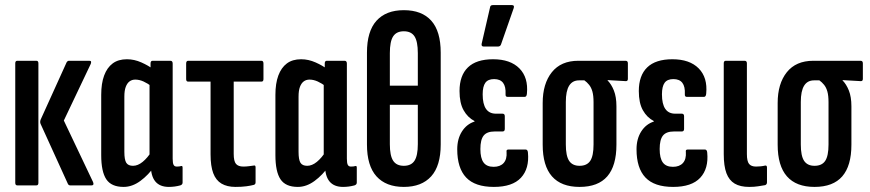

<svg xmlns="http://www.w3.org/2000/svg" viewBox="-20 -729 3422 755"><path d="M256 0Q250 0 247 -6L140 -241Q136 -249 140 -259L242 -484Q246 -490 251 -490H331Q337 -490 338 -487Q339 -484 337 -478L231 -255L346 -13Q351 0 340 0ZM48 0Q40 0 40 -10V-480Q40 -490 48 -490H123Q131 -490 131 -480V-10Q131 0 123 0Z M466 6Q418 6 398 -24Q378 -54 378 -119V-356Q378 -401 389.5 -432Q401 -463 423 -479.5Q445 -496 479 -496Q508 -496 536 -483.5Q564 -471 582 -457L578 -388Q561 -401 544.5 -408.5Q528 -416 512 -416Q499 -416 489.5 -409Q480 -402 474.5 -387.5Q469 -373 469 -349V-132Q469 -101 476.5 -89Q484 -77 503 -77Q522 -77 541 -92.5Q560 -108 577 -135L589 -77Q564 -41 532 -17.5Q500 6 466 6ZM644 6Q573 6 573 -80V-98L568 -104V-417L572 -442V-479Q572 -490 580 -490H650Q659 -490 659 -479V-105Q659 -88 662.5 -81Q666 -74 675 -74Q680 -74 684.5 -74.5Q689 -75 692 -76Q698 -78 698 -70V-11Q698 -3 689 0Q667 6 644 6Z M906 6Q873 6 851 -7Q829 -20 818.5 -48Q808 -76 808 -122V-408H720Q712 -408 712 -418V-479Q712 -490 720 -490H1008Q1016 -490 1016 -479V-418Q1016 -408 1008 -408H899V-124Q899 -95 908 -84.5Q917 -74 937 -74Q948 -74 959 -75.5Q970 -77 978 -78Q985 -80 985 -71V-12Q985 -4 978 -2Q967 1 949 3.5Q931 6 906 6Z M1151 6Q1103 6 1083 -24Q1063 -54 1063 -119V-356Q1063 -401 1074.5 -432Q1086 -463 1108 -479.5Q1130 -496 1164 -496Q1193 -496 1221 -483.5Q1249 -471 1267 -457L1263 -388Q1246 -401 1229.5 -408.5Q1213 -416 1197 -416Q1184 -416 1174.5 -409Q1165 -402 1159.5 -387.5Q1154 -373 1154 -349V-132Q1154 -101 1161.5 -89Q1169 -77 1188 -77Q1207 -77 1226 -92.5Q1245 -108 1262 -135L1274 -77Q1249 -41 1217 -17.5Q1185 6 1151 6ZM1329 6Q1258 6 1258 -80V-98L1253 -104V-417L1257 -442V-479Q1257 -490 1265 -490H1335Q1344 -490 1344 -479V-105Q1344 -88 1347.5 -81Q1351 -74 1360 -74Q1365 -74 1369.5 -74.5Q1374 -75 1377 -76Q1383 -78 1383 -70V-11Q1383 -3 1374 0Q1352 6 1329 6Z M1568 -689Q1639 -689 1676 -647.5Q1713 -606 1713 -522V-161Q1713 -77 1675.5 -35.5Q1638 6 1568 6Q1498 6 1460.5 -35.5Q1423 -77 1423 -161V-522Q1423 -606 1460.5 -647.5Q1498 -689 1568 -689ZM1568 -606Q1539 -606 1526 -586Q1513 -566 1513 -520V-392H1623V-520Q1623 -566 1610 -586Q1597 -606 1568 -606ZM1568 -77Q1597 -77 1610 -97Q1623 -117 1623 -162V-317H1513V-162Q1513 -117 1526 -97Q1539 -77 1568 -77Z M1922 6Q1848 6 1813 -31Q1778 -68 1778 -142Q1778 -183 1796.5 -212Q1815 -241 1846 -251V-253Q1819 -267 1803 -295.5Q1787 -324 1787 -371Q1787 -432 1820 -464Q1853 -496 1919 -496Q1987 -496 2022.5 -460Q2058 -424 2052 -361Q2051 -348 2043 -348H1976Q1967 -348 1968 -359Q1971 -418 1923 -418Q1899 -418 1888.5 -403.5Q1878 -389 1878 -358Q1878 -320 1891 -301Q1904 -282 1930 -282H1956Q1965 -282 1965 -272V-222Q1965 -212 1956 -212H1925Q1895 -212 1882 -196Q1869 -180 1869 -143Q1869 -107 1881.5 -90Q1894 -73 1921 -73Q1947 -73 1960.5 -88Q1974 -103 1972 -131Q1970 -141 1979 -141H2047Q2055 -141 2056 -129Q2062 -66 2028.5 -30Q1995 6 1922 6ZM1882 -546Q1872 -546 1874 -557L1907 -700Q1908 -709 1918 -709H1993Q2004 -709 2000 -697L1950 -554Q1947 -546 1938 -546Z M2259 6Q2187 6 2150.5 -35.5Q2114 -77 2114 -160V-324Q2114 -400 2150 -445Q2186 -490 2254 -490H2440Q2449 -490 2449 -480V-419Q2449 -409 2440 -410L2369 -414V-413Q2384 -398 2394 -373Q2404 -348 2404 -311V-160Q2404 -77 2368 -35.5Q2332 6 2259 6ZM2259 -77Q2288 -77 2301 -96.5Q2314 -116 2314 -161V-327Q2314 -353 2309.5 -369Q2305 -385 2296.5 -395.5Q2288 -406 2278 -413H2257Q2231 -413 2218 -392Q2205 -371 2205 -328V-161Q2205 -116 2218 -96.5Q2231 -77 2259 -77Z M2627 6Q2553 6 2518 -31Q2483 -68 2483 -142Q2483 -183 2501.5 -212Q2520 -241 2551 -251V-253Q2524 -267 2508 -295.5Q2492 -324 2492 -371Q2492 -432 2525 -464Q2558 -496 2624 -496Q2692 -496 2727.5 -460Q2763 -424 2757 -361Q2756 -348 2748 -348H2681Q2672 -348 2673 -359Q2676 -418 2628 -418Q2604 -418 2593.5 -403.5Q2583 -389 2583 -358Q2583 -320 2596 -301Q2609 -282 2635 -282H2661Q2670 -282 2670 -272V-222Q2670 -212 2661 -212H2630Q2600 -212 2587 -196Q2574 -180 2574 -143Q2574 -107 2586.5 -90Q2599 -73 2626 -73Q2652 -73 2665.5 -88Q2679 -103 2677 -131Q2675 -141 2684 -141H2752Q2760 -141 2761 -129Q2767 -66 2733.5 -30Q2700 6 2627 6Z M2926 6Q2891 6 2869 -7Q2847 -20 2836.5 -48Q2826 -76 2826 -123V-480Q2826 -490 2834 -490H2908Q2917 -490 2917 -480V-123Q2917 -95 2925.5 -84.5Q2934 -74 2953 -74Q2962 -74 2971.5 -75Q2981 -76 2989 -78Q2996 -79 2996 -70V-12Q2996 -4 2989 -1Q2977 1 2961.5 3.5Q2946 6 2926 6Z M3183 6Q3111 6 3074.5 -35.5Q3038 -77 3038 -160V-324Q3038 -400 3074 -445Q3110 -490 3178 -490H3364Q3373 -490 3373 -480V-419Q3373 -409 3364 -410L3293 -414V-413Q3308 -398 3318 -373Q3328 -348 3328 -311V-160Q3328 -77 3292 -35.5Q3256 6 3183 6ZM3183 -77Q3212 -77 3225 -96.5Q3238 -116 3238 -161V-327Q3238 -353 3233.5 -369Q3229 -385 3220.5 -395.5Q3212 -406 3202 -413H3181Q3155 -413 3142 -392Q3129 -371 3129 -328V-161Q3129 -116 3142 -96.5Q3155 -77 3183 -77Z"/></svg>

Font: Sofia Sans Extra Condensed SemiBold
Style: Regular
Weight: 600
Designer: Botio Nikoltchev, Ani Petrova
Foundry: lettersoup
Version: Version 4.101